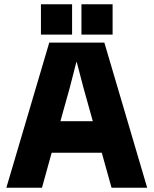

<svg xmlns="http://www.w3.org/2000/svg" viewBox="-20 -880 720 900"><path d="M469.2 -680.2 669.9 0H502.9L457 -164.1H222.2L176.8 0H9.8L210.9 -680.2ZM171.9 -717.8V-859.9H317.9V-717.8ZM263.2 -312H415L371.1 -469.2L339.8 -588.9H337.9L307.1 -469.2ZM361.8 -717.8V-859.9H507.8V-717.8Z"/></svg>

Font: TASA Orbiter Display Black
Style: Regular
Weight: 900
Designer: Weizhong Zhang
Version: Version 1.000;Glyphs 3.1.2 (3151)